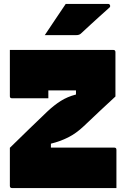

<svg xmlns="http://www.w3.org/2000/svg" viewBox="-20 -953 640 973"><path d="M225 -455H41Q30 -455 30 -465V-700H554Q565 -700 565 -689V-464Q528 -430 487.5 -392Q447 -354 405 -314Q366 -277 325 -256.5Q284 -236 238 -225V-205H559Q570 -205 570 -194V0H41Q30 0 30 -11V-204Q81 -254 129 -300.5Q177 -347 220 -388Q254 -420 288 -441.5Q322 -463 365 -474V-495H225ZM313 -933H529Q535 -933 537.5 -926.5Q540 -920 535 -915Q508 -891 486 -871Q464 -851 441.5 -830.5Q419 -810 389 -782Q381 -775 366 -775H207Q234 -815 259.5 -853.5Q285 -892 313 -933Z"/></svg>

Font: Recursive Mn Lnr St XBk
Style: Regular
Weight: 1000
Monospace: yes
Version: Version 1.079;hotconv 1.0.112;makeotfexe 2.5.65598; ttfautoh